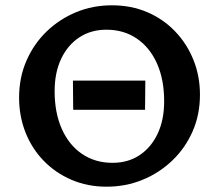

<svg xmlns="http://www.w3.org/2000/svg" viewBox="-20 -691 825 724"><path d="M382 13Q310 13 249.5 -13Q189 -39 144.5 -85Q100 -131 76 -192Q52 -253 52 -323Q52 -398 79.5 -461.5Q107 -525 155.5 -572Q204 -619 267 -645Q330 -671 402 -671Q475 -671 535.5 -645Q596 -619 640.5 -572.5Q685 -526 709.5 -465Q734 -404 734 -334Q734 -259 706.5 -196Q679 -133 630 -86Q581 -39 517.5 -13Q454 13 382 13ZM404 -77Q463 -77 506.5 -106Q550 -135 574.5 -187Q599 -239 599 -309Q599 -391 572 -451.5Q545 -512 496 -545.5Q447 -579 381 -579Q323 -579 279 -550Q235 -521 210.5 -469Q186 -417 186 -347Q186 -266 213 -205Q240 -144 289.5 -110.5Q339 -77 404 -77ZM256 -277 255 -387H528L527 -277Z"/></svg>

Font: Ysabeau
Style: Bold
Weight: 700
Designer: Christian Thalmann (Catharsis Fonts)
Version: Version 2.000;gftools[0.9.27.dev2+g8671c4b]